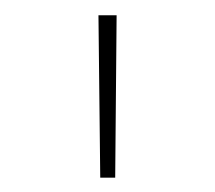

<svg xmlns="http://www.w3.org/2000/svg" viewBox="-20 -748 289 258"><path d="M114.7 -509.3 112.3 -727.5H136.7L134.8 -509.3Z"/></svg>

Font: Inter 17pt Thin
Style: Regular
Weight: 250
Version: Version 4.001;git-66647c0bb